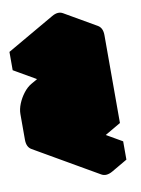

<svg xmlns="http://www.w3.org/2000/svg" viewBox="-140 -816 758 1033"><g transform="rotate(-10 238.5 -299.5)"><path d="M390 -60V40L476 -10V90L390 140Q355 160 329 145Q303 130 303 90Q303 63 315 33.5Q327 4 347 -21.5Q367 -47 390 -60V-160Q390 -134 378 -104Q366 -74 346 -48.5Q326 -23 303 -10L217 40Q182 60 156 45Q130 30 130 -10V-150Q130 -177 142 -206.5Q154 -236 174 -261.5Q194 -287 217 -300L390 -400V-540L130 -390V-490L390 -640Q424 -660 450 -645Q476 -630 476 -590V-110ZM217 -60 390 -160V-300L217 -200ZM390 -540V-400L217 -500V-640ZM476 -10 390 40 217 -60 303 -110ZM390 -300V-160L217 -260V-400ZM390 -160V-60L217 -160V-260ZM390 -60Q367 -47 347 -21.5Q327 4 315 33.5Q303 63 303 90Q303 130 329 145L156 45Q130 30 130 -10Q130 -36 142 -66Q154 -96 173.8 -121.5Q193.6 -147 217 -160ZM390 -160 217 -60 43 -160 217 -260ZM390 -400 217 -300Q194 -287 174 -261.5Q154 -236 142 -206.5Q130 -177 130 -150V-10Q130 30 156 45L-17 -55Q-43 -70 -43 -110V-250Q-43 -277 -31 -306.5Q-19 -336 0.7 -361.5Q20.4 -387 43 -400L217 -500ZM450 -645Q424 -660 390 -640L130 -490L-43 -590L217 -740Q251 -760 277 -745ZM130 -490V-390L-43 -490V-590Z"/></g></svg>

Font: Nabla Normal
Style: Regular
Weight: 400
Designer: Arthur Reinders Folmer
Version: Version 1.000